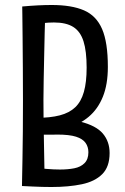

<svg xmlns="http://www.w3.org/2000/svg" viewBox="-20 -739 499 769"><path d="M130 -211 126 -267Q181 -267 219.5 -277Q258 -287 281.5 -309.5Q305 -332 316 -371Q327 -410 327 -468Q327 -534 314.5 -573.5Q302 -613 273.5 -631Q245 -649 196 -649Q176 -649 152 -646.5Q128 -644 100 -639L69 -713Q102 -716 131.5 -717.5Q161 -719 187 -719Q267 -719 316.5 -697.5Q366 -676 389 -622.5Q412 -569 412 -471Q412 -401 392 -351.5Q372 -302 335 -271Q298 -240 246 -225.5Q194 -211 130 -211ZM186 10Q169 10 149 9.5Q129 9 109 8Q89 7 68 6L108 -68Q138 -65 166.5 -62.5Q195 -60 220 -60Q252 -60 277.5 -65Q303 -70 318.5 -85.5Q334 -101 334 -129Q334 -151 322.5 -167Q311 -183 284.5 -191.5Q258 -200 209 -200Q202 -200 186.5 -199.5Q171 -199 155 -199.5Q139 -200 130 -199L126 -267Q237 -268 301 -252Q365 -236 392 -204Q419 -172 419 -126Q419 -71 389.5 -41.5Q360 -12 307.5 -1Q255 10 186 10ZM68 6Q68 6 68.5 -23.5Q69 -53 70 -102Q71 -151 71.5 -212.5Q72 -274 72 -337Q72 -401 71.5 -467.5Q71 -534 70.5 -589.5Q70 -645 69.5 -679Q69 -713 69 -713L162 -704Q162 -704 161 -678Q160 -652 159 -609.5Q158 -567 157 -517.5Q156 -468 155 -421Q154 -374 154 -339Q154 -303 154.5 -258.5Q155 -214 156 -169.5Q157 -125 157.5 -87.5Q158 -50 158.5 -27Q159 -4 159 -4Z"/></svg>

Font: Truculenta Medium
Style: Regular
Weight: 500
Version: Version 1.002